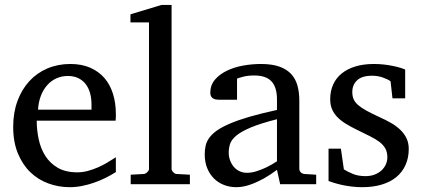

<svg xmlns="http://www.w3.org/2000/svg" viewBox="-20 -757 1734 789"><path d="M456.1 -49.8Q435.1 -36.6 412.4 -25.4Q389.6 -14.2 365.5 -5.9Q341.3 2.4 316.4 7.3Q291.5 12.2 266.1 12.2Q220.7 12.2 178.7 -3.2Q136.7 -18.6 104.7 -49.3Q72.8 -80.1 53.5 -126.7Q34.2 -173.3 34.2 -235.8Q34.2 -294.4 51.8 -342Q69.3 -389.6 100.6 -423.6Q131.8 -457.5 174.8 -475.8Q217.8 -494.1 269 -494.1Q315.4 -494.1 350.6 -478.8Q385.7 -463.4 409.2 -436.3Q432.6 -409.2 444.3 -371.3Q456.1 -333.5 456.1 -289.1V-275.9Q456.1 -268.1 455.1 -261.2H130.9Q130.9 -223.1 138.9 -185.1Q147 -147 166 -116.7Q185.1 -86.4 217.3 -67.6Q249.5 -48.8 297.9 -48.8Q319.3 -48.8 340.3 -54.4Q361.3 -60.1 381.6 -68.8Q401.9 -77.6 420.4 -88.6Q439 -99.6 456.1 -110.8ZM356 -328.1Q356 -353 350.1 -374.3Q344.2 -395.5 332.3 -411.1Q320.3 -426.8 302 -435.8Q283.7 -444.8 258.8 -444.8Q233.9 -444.8 212.4 -435.3Q190.9 -425.8 174.6 -407.7Q158.2 -389.6 148.2 -364Q138.2 -338.4 136.2 -306.2H356Z M517.1 0V-39.1L570.3 -42Q577.1 -42 584.7 -49.1Q592.3 -56.2 592.3 -63V-665H516.1V-698.2L644 -736.8H685.1V-63Q685.1 -56.2 692.1 -49.1Q699.2 -42 706.1 -42L760.3 -39.1V0Z M1118.2 -267.1Q1050.8 -250 1011.2 -233.4Q971.7 -216.8 951.4 -200Q931.2 -183.1 925.5 -165.8Q919.9 -148.4 919.9 -129.9Q919.9 -114.3 925 -99.4Q930.2 -84.5 939.7 -72.8Q949.2 -61 963.1 -54Q977.1 -46.9 995.1 -46.9Q1015.1 -46.9 1036.9 -54.2Q1058.6 -61.5 1076.7 -70.3Q1097.7 -80.6 1118.2 -94.2ZM1131.3 0 1118.2 -59.1Q1091.8 -39.1 1064 -23.4Q1051.8 -16.6 1038.1 -10.3Q1024.4 -3.9 1010 1.2Q995.6 6.3 980.7 9.3Q965.8 12.2 951.2 12.2Q923.8 12.2 900.1 2.9Q876.5 -6.3 858.9 -23.9Q841.3 -41.5 831.3 -66.4Q821.3 -91.3 821.3 -123Q821.3 -141.6 825 -158.2Q828.6 -174.8 839.8 -190.4Q851.1 -206.1 871.3 -220.5Q891.6 -234.9 924.6 -249Q957.5 -263.2 1005.1 -277.1Q1052.7 -291 1118.2 -305.2V-348.1Q1118.2 -398.4 1095.7 -422.6Q1073.2 -446.8 1024.9 -446.8Q998.5 -446.8 980 -441.9Q961.4 -437 954.1 -434.1V-347.2H881.3Q874.5 -347.2 867.9 -348.1Q861.3 -349.1 856 -352.3Q850.6 -355.5 847.4 -361.1Q844.2 -366.7 844.2 -376Q844.2 -406.7 862.8 -429Q881.3 -451.2 911.1 -465.8Q940.9 -480.5 978 -487.3Q1015.1 -494.1 1052.2 -494.1Q1098.6 -494.1 1129.2 -482.9Q1159.7 -471.7 1177.5 -451.7Q1195.3 -431.6 1202.6 -404.3Q1210 -377 1210 -344.2V-64Q1210 -54.7 1216.1 -48.8Q1222.2 -43 1231 -42L1279.3 -39.1V0Z M1659.7 -145Q1659.7 -108.4 1646.5 -79.1Q1633.3 -49.8 1608.9 -29.5Q1584.5 -9.3 1548.8 1.5Q1513.2 12.2 1468.8 12.2Q1445.8 12.2 1424.1 9.5Q1402.3 6.8 1384 2.7Q1365.7 -1.5 1351.6 -5.9Q1337.4 -10.3 1330.1 -13.2V-146H1380.9L1393.1 -61Q1408.2 -51.3 1430.4 -42.2Q1452.6 -33.2 1481.9 -33.2Q1503.4 -33.2 1520 -39.8Q1536.6 -46.4 1548.1 -57.1Q1559.6 -67.9 1565.7 -81.8Q1571.8 -95.7 1571.8 -110.8Q1571.8 -131.8 1563.5 -146.7Q1555.2 -161.6 1539.6 -173.6Q1523.9 -185.5 1501.2 -196.8Q1478.5 -208 1449.7 -222.2Q1422.4 -235.4 1401.4 -248.3Q1380.4 -261.2 1366 -276.1Q1351.6 -291 1344.2 -308.8Q1336.9 -326.7 1336.9 -349.1Q1336.9 -382.3 1348.9 -409.2Q1360.8 -436 1383.8 -454.8Q1406.7 -473.6 1440.2 -483.9Q1473.6 -494.1 1517.1 -494.1Q1539.1 -494.1 1559.1 -491.7Q1579.1 -489.3 1595.7 -485.8Q1612.3 -482.4 1625 -478.5Q1637.7 -474.6 1645 -471.2V-353H1592.8L1585 -422.9Q1574.2 -431.2 1553.2 -438.5Q1532.2 -445.8 1508.8 -445.8Q1467.3 -445.8 1447.5 -427Q1427.7 -408.2 1427.7 -378.9Q1427.7 -361.8 1433.3 -349.1Q1439 -336.4 1451.9 -325.2Q1464.8 -314 1486.1 -302.2Q1507.3 -290.5 1539.1 -275.9Q1565.4 -264.2 1587.4 -251.5Q1609.4 -238.8 1625.5 -223.1Q1641.6 -207.5 1650.6 -188.5Q1659.7 -169.4 1659.7 -145Z"/></svg>

Font: BabelStone Ogham Pictish
Style: Bold Italic
Weight: 700
Italic angle: -30°
Designer: Andrew West
Foundry: BabelStone
Version: Version 1.02 March 14, 2022